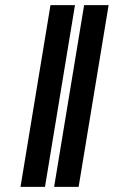

<svg xmlns="http://www.w3.org/2000/svg" viewBox="-20 -726 458 746"><path d="M190.3 0 306.8 -706H402L285.5 0ZM176.1 -706H271.3L154.8 0H59.7Z"/></svg>

Font: Inter P Black
Style: Italic
Weight: 900
Italic angle: -9.40001°
Designer: Rasmus Andersson
Foundry: rsms
Version: Version 3.018;git-588b23468